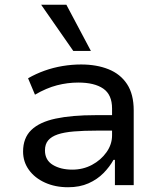

<svg xmlns="http://www.w3.org/2000/svg" viewBox="-20 -778 676 807"><path d="M266 9Q212 9 169 -10.5Q126 -30 101.5 -64Q77 -98 77 -141Q77 -198 111.5 -231.5Q146 -265 214 -279.5Q282 -294 382 -294H466V-229H388Q332 -229 290.5 -225.5Q249 -222 222.5 -213Q196 -204 182.5 -188Q169 -172 169 -146Q169 -105 202 -85Q235 -65 284 -65Q329 -65 366.5 -85Q404 -105 427.5 -138Q451 -171 451 -209V-322Q451 -380 414 -405.5Q377 -431 309 -431Q264 -431 219.5 -419.5Q175 -408 127 -380L98 -449Q131 -468 167.5 -481Q204 -494 243 -500.5Q282 -507 321 -507Q386 -507 436 -487Q486 -467 514 -424.5Q542 -382 542 -314V0H463V-106H457Q441 -77 415 -50.5Q389 -24 352 -7.5Q315 9 266 9ZM288 -564 153 -758H259L362 -564Z"/></svg>

Font: Nunito Sans 6pt
Style: Regular
Weight: 400
Version: Version 3.101;gftools[0.9.27]